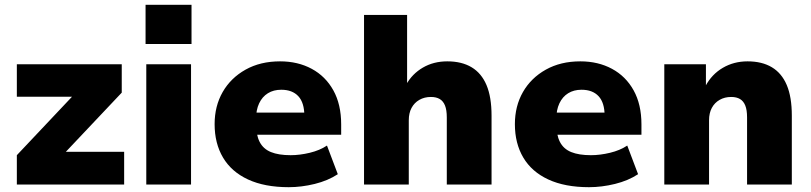

<svg xmlns="http://www.w3.org/2000/svg" viewBox="-20 -767 3370 798"><path d="M50 0V-122L318 -406L314 -365H50V-500H486V-382L213 -93L217 -136H496V0Z M585 -584V-747H776V-584ZM588 0V-500H774V0Z M1180 11Q1080 11 1011 -21Q942 -53 907 -112Q872 -171 872 -251Q872 -326 905.5 -384.5Q939 -443 1000.5 -477.5Q1062 -512 1144 -512Q1218 -512 1275.5 -481Q1333 -450 1365.5 -391.5Q1398 -333 1398 -250V-207H1023V-299H1257L1245 -285Q1245 -340 1220 -367Q1195 -394 1149 -394Q1117 -394 1093.5 -379.5Q1070 -365 1057 -337.5Q1044 -310 1044 -270V-255Q1044 -207 1059 -177.5Q1074 -148 1106 -135Q1138 -122 1188 -122Q1226 -122 1267.5 -132Q1309 -142 1339 -162L1384 -43Q1343 -16 1288 -2.5Q1233 11 1180 11Z M1493 0V-705H1672V-415H1668Q1693 -460 1737.5 -486Q1782 -512 1839 -512Q1899 -512 1940 -487.5Q1981 -463 2002 -413.5Q2023 -364 2023 -286V0H1837V-279Q1837 -310 1829.5 -328.5Q1822 -347 1807.5 -355.5Q1793 -364 1771 -364Q1744 -364 1723 -352Q1702 -340 1690.5 -318.5Q1679 -297 1679 -267V0Z M2428 11Q2328 11 2259 -21Q2190 -53 2155 -112Q2120 -171 2120 -251Q2120 -326 2153.5 -384.5Q2187 -443 2248.5 -477.5Q2310 -512 2392 -512Q2466 -512 2523.5 -481Q2581 -450 2613.5 -391.5Q2646 -333 2646 -250V-207H2271V-299H2505L2493 -285Q2493 -340 2468 -367Q2443 -394 2397 -394Q2365 -394 2341.5 -379.5Q2318 -365 2305 -337.5Q2292 -310 2292 -270V-255Q2292 -207 2307 -177.5Q2322 -148 2354 -135Q2386 -122 2436 -122Q2474 -122 2515.5 -132Q2557 -142 2587 -162L2632 -43Q2591 -16 2536 -2.5Q2481 11 2428 11Z M2741 0V-500H2914V-409H2912Q2938 -458 2984 -485Q3030 -512 3087 -512Q3147 -512 3188 -487.5Q3229 -463 3250 -413.5Q3271 -364 3271 -286V0H3085V-279Q3085 -310 3077.5 -328.5Q3070 -347 3055.5 -355.5Q3041 -364 3019 -364Q2992 -364 2971 -352Q2950 -340 2938.5 -318.5Q2927 -297 2927 -267V0Z"/></svg>

Font: Nunito Sans 9pt Black
Style: Regular
Weight: 900
Version: Version 3.101;gftools[0.9.27]